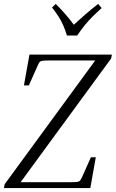

<svg xmlns="http://www.w3.org/2000/svg" viewBox="-22 -958 590 978"><path d="M466 -157 438 0H-2L2 -20L463 -650H229Q206 -650 195 -648.5Q184 -647 179.5 -641.5Q175 -636 170 -624L125 -523H100L128 -680H548L544 -660L83 -30H337Q361 -30 371.5 -31.5Q382 -33 386.5 -39Q391 -45 396 -56L441 -157ZM496 -917Q467 -891 447.5 -871.5Q428 -852 410.5 -830.5Q393 -809 371 -777H319Q309 -809 299 -831.5Q289 -854 276 -874Q263 -894 243 -920L262 -938Q290 -910 312.5 -884Q335 -858 354 -832Q382 -858 412 -884Q442 -910 478 -938Z"/></svg>

Font: Inria Serif Light
Style: Italic
Weight: 300
Italic angle: -10°
Designer: Black Foundry Team
Foundry: Black Foundry
Version: Version 1.000; ttfautohint (v1.8.3)